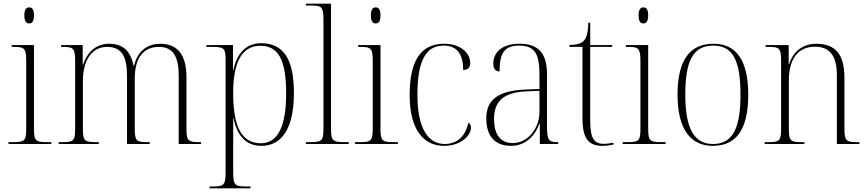

<svg xmlns="http://www.w3.org/2000/svg" viewBox="-20 -780 4701 1040"><path d="M138 -653C153 -653 164 -663 164 -697C164 -730 153 -740 138 -740C123 -740 112 -730 112 -697C112 -663 123 -653 138 -653ZM26 0H258V-10H237C171 -10 164 -18 164 -86V-536H43V-526H55C113 -526 122 -518 122 -448V-85C122 -17 114 -10 49 -10H26Z M298 0H515V-10H503C436 -10 429 -17 429 -86V-341C429 -444 471 -526 560 -526C638 -526 668 -476 668 -370V0H791V-10H782C717 -10 710 -17 710 -86V-356C710 -453 747 -526 841 -526C918 -526 948 -473 948 -370V0H1069V-10H1063C998 -10 990 -17 990 -84V-360C990 -481 944 -543 847 -543C774 -542 723 -499 706 -423H704C687 -504 647 -543 570 -543C504 -543 453 -501 430 -429H428V-536H311V-526H320C379 -526 387 -517 387 -448V-86C387 -17 380 -10 314 -10H298Z M1115 240H1337V230H1312C1252 230 1243 222 1243 152V7C1243 -51 1244 -104 1243 -140H1245C1264 -43 1315 10 1395 10C1505 10 1572 -81 1572 -277C1572 -462 1514 -546 1394 -546C1312 -546 1262 -489 1244 -399H1242V-536H1098V-526H1127C1195 -526 1202 -519 1202 -452V152C1202 222 1193 230 1133 230H1115ZM1393 -4C1283 -4 1243 -105 1243 -276C1243 -436 1286 -532 1390 -532C1490 -532 1530 -452 1530 -274C1530 -96 1485 -4 1393 -4Z M1637 0H1869V-10H1851C1781 -10 1773 -17 1773 -85V-760H1637V-750H1664C1722 -750 1732 -744 1732 -673V-84C1732 -17 1725 -10 1655 -10H1637Z M2015 -653C2030 -653 2041 -663 2041 -697C2041 -730 2030 -740 2015 -740C2000 -740 1989 -730 1989 -697C1989 -663 2000 -653 2015 -653ZM1903 0H2135V-10H2114C2048 -10 2041 -18 2041 -86V-536H1920V-526H1932C1990 -526 1999 -518 1999 -448V-85C1999 -17 1991 -10 1926 -10H1903Z M2385 10C2482 10 2531 -50 2531 -88C2531 -101 2527 -110 2517 -115C2503 -50 2464 -1 2389 0C2302 0 2241 -79 2241 -267C2241 -473 2299 -533 2384 -533C2460 -533 2489 -480 2489 -401C2512 -401 2527 -412 2527 -438C2527 -494 2474 -543 2386 -543C2278 -543 2199 -477 2199 -266C2199 -69 2280 10 2385 10Z M2748 10C2829 10 2880 -47 2902 -111H2904V0H3003V-10H2999C2952 -10 2943 -23 2943 -93V-377C2943 -489 2899 -543 2794 -543C2695 -543 2652 -493 2652 -435C2652 -408 2664 -393 2686 -393C2686 -490 2710 -533 2792 -533C2882 -533 2902 -482 2902 -373V-298L2826 -295C2683 -289 2614 -243 2614 -139C2614 -39 2664 10 2748 10ZM2757 -5C2688 -5 2656 -56 2656 -135C2656 -226 2701 -279 2829 -285L2902 -288V-173C2902 -86 2840 -5 2757 -5Z M3244 10C3263 10 3285 7 3303 3V-7C3282 -3 3268 -1 3249 -1C3199 -1 3177 -30 3177 -125V-526H3296V-536H3177V-657H3167C3165 -609 3160 -576 3140 -557C3125 -543 3102 -537 3064 -536V-526H3135V-142C3135 -29 3167 10 3244 10Z M3465 -653C3480 -653 3491 -663 3491 -697C3491 -730 3480 -740 3465 -740C3450 -740 3439 -730 3439 -697C3439 -663 3450 -653 3465 -653ZM3353 0H3585V-10H3564C3498 -10 3491 -18 3491 -86V-536H3370V-526H3382C3440 -526 3449 -518 3449 -448V-85C3449 -17 3441 -10 3376 -10H3353Z M3841 10C3967 10 4033 -77 4033 -267C4033 -455 3967 -543 3845 -543C3715 -543 3650 -453 3650 -267C3650 -78 3722 10 3841 10ZM3842 0C3738 0 3692 -87 3692 -267C3692 -451 3734 -533 3844 -533C3949 -533 3991 -454 3991 -267C3991 -91 3952 0 3842 0Z M4122 0H4337V-10H4326C4260 -10 4253 -17 4253 -87V-343C4253 -450 4294 -527 4395 -527C4482 -527 4513 -467 4513 -373V0H4635V-10H4626C4561 -10 4554 -18 4554 -87V-358C4554 -484 4507 -543 4401 -543C4332 -543 4276 -504 4254 -431H4252V-536H4127V-526H4143C4203 -526 4211 -518 4211 -450V-87C4211 -17 4204 -10 4138 -10H4122Z"/></svg>

Font: Noto Serif Display SemiCondensed ExtraLight
Style: Regular
Weight: 200
Width: 4
Designer: Monotype Design Team
Foundry: Monotype Imaging Inc.
Version: Version 2.009